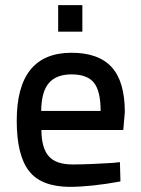

<svg xmlns="http://www.w3.org/2000/svg" viewBox="-20 -715 547 746"><path d="M262 -76Q296 -76 342 -78Q388 -80 417 -82L446 -85L448 -10Q334 11 249 11Q139 10 92 -51.5Q45 -113 45 -246Q45 -510 258 -510Q363 -510 414 -454Q465 -398 465 -279L459 -210H141Q141 -141 169 -108.5Q197 -76 262 -76ZM140 -284H371Q371 -361 345 -393.5Q319 -426 258 -426Q199 -426 170 -392.5Q141 -359 140 -284ZM206 -592V-695H300V-592Z"/></svg>

Font: TitilliumText22L Lt
Style: Medium
Weight: 500
Designer: Campivisivi
Foundry: Campivisivi
Version: 1.000